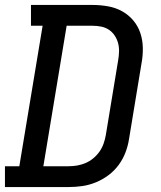

<svg xmlns="http://www.w3.org/2000/svg" viewBox="-29 -755 649 775"><path d="M-9 0V-84H49L143 -651H96V-735H345Q376 -735 407 -729.5Q438 -724 464 -709.5Q490 -695 509 -672.5Q528 -650 537.5 -621.5Q547 -593 547.5 -561Q548 -529 542 -498L492 -195Q488 -168 478 -141Q468 -114 450.5 -90Q433 -66 409 -48Q385 -30 358 -19Q331 -8 303.5 -4Q276 0 248 0ZM146 -84H248Q266 -84 283 -87Q300 -90 316.5 -97Q333 -104 347.5 -116Q362 -128 372.5 -143Q383 -158 389 -175Q395 -192 398 -209L448 -512Q451 -529 451.5 -547Q452 -565 447.5 -581.5Q443 -598 433.5 -612Q424 -626 410.5 -635Q397 -644 380 -647.5Q363 -651 345 -651H240Z"/></svg>

Font: Iosevka Slab MdExObl
Style: Regular
Weight: 500
Width: 7
Italic angle: -9°
Monospace: yes
Designer: Belleve Invis
Foundry: Belleve Invis
Version: Version 11.1.1; ttfautohint (v1.8.3)